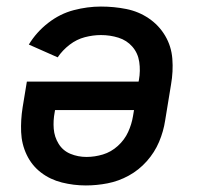

<svg xmlns="http://www.w3.org/2000/svg" viewBox="-20 -558 616 586"><path d="M242 8Q275 8 308.5 1.5Q342 -5 373 -22Q404 -39 428 -66Q452 -93 465.5 -125Q479 -157 484 -190L502 -300Q509 -340 506 -378.5Q503 -417 484 -449Q465 -481 434 -502Q403 -523 365.5 -530.5Q328 -538 288 -538Q247 -538 205 -527Q163 -516 127 -488Q91 -460 68 -422L156 -383Q171 -405 192.5 -421.5Q214 -438 239 -444.5Q264 -451 288 -451Q316 -451 341.5 -443Q367 -435 384 -415.5Q401 -396 405 -369Q409 -342 404 -314L403 -309H62L49 -230Q43 -192 44.5 -155Q46 -118 61.5 -85.5Q77 -53 105 -31.5Q133 -10 169 -1Q205 8 242 8ZM244 -79Q218 -79 195 -88.5Q172 -98 159 -119Q146 -140 144 -165Q142 -190 147 -216L148 -222H389L386 -204Q382 -179 371 -155Q360 -131 339.5 -112.5Q319 -94 294 -86.5Q269 -79 244 -79Z"/></svg>

Font: Iosevka Sparkle Medium
Style: Italic
Weight: 500
Italic angle: -9°
Designer: Belleve Invis
Foundry: Belleve Invis
Version: Version 4.5.0; ttfautohint (v1.8.3)